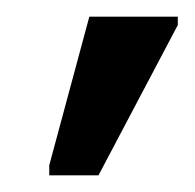

<svg xmlns="http://www.w3.org/2000/svg" viewBox="-20 -786 233 230"><path d="M39 -576V-588L87 -766H193V-756L98 -576Z"/></svg>

Font: Go Noto Kurrent-Regular
Style: Regular
Weight: 400
Designer: Monotype Design Team
Foundry: Monotype Imaging Inc.
Version: Version 2.012; ttfautohint (v1.8.4.7-5d5b)